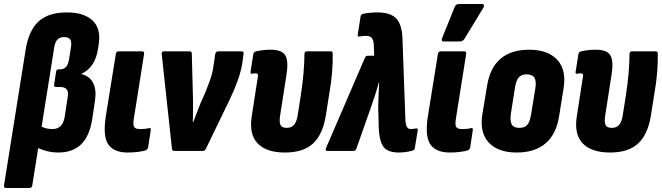

<svg xmlns="http://www.w3.org/2000/svg" viewBox="-40 -753 3304 958"><path d="M-10 185Q-22 185 -20 172L88 -505Q103 -600 152 -645.5Q201 -691 293 -691Q378 -691 421 -651.5Q464 -612 453 -536L449 -509Q442 -463 421.5 -432Q401 -401 367 -385V-383Q408 -373 425 -338.5Q442 -304 434 -251L421 -164Q408 -75 365.5 -33.5Q323 8 252 8Q220 8 192 0.5Q164 -7 141 -19L159 -125Q174 -117 189 -113Q204 -109 221 -109Q247 -109 262.5 -124Q278 -139 283 -171L297 -263Q303 -292 294 -305.5Q285 -319 260 -319H238Q229 -319 230 -330L240 -396Q242 -407 252 -407H258Q279 -407 290.5 -420Q302 -433 306 -467L313 -510Q319 -542 311 -555Q303 -568 280 -568Q258 -568 246 -555Q234 -542 230 -513L121 172Q119 185 107 185Z M597 8Q531 8 502 -30Q473 -68 487 -167L538 -484Q540 -497 553 -497H668Q681 -497 679 -484L627 -156Q623 -128 630 -118.5Q637 -109 659 -109Q670 -109 682 -110Q694 -111 704 -114Q714 -116 712 -103L699 -17Q696 -6 685 -2Q670 2 647.5 5Q625 8 597 8Z M830 0Q819 0 818 -11L767 -482Q765 -497 778 -497H905Q917 -497 917 -486L923 -255Q923 -226 923 -198.5Q923 -171 922 -143H924Q933 -167 942.5 -191.5Q952 -216 961 -239L985 -293Q994 -316 1002.5 -338.5Q1011 -361 1017 -383Q1023 -405 1026 -429L1034 -484Q1038 -497 1048 -497H1166Q1178 -497 1175 -483L1169 -438Q1165 -410 1155.5 -379.5Q1146 -349 1133.5 -318.5Q1121 -288 1106 -256L987 -10Q982 0 972 0Z M1382 8Q1289 8 1245.5 -37.5Q1202 -83 1216 -172L1245 -360Q1249 -376 1246.5 -381.5Q1244 -387 1234 -387Q1230 -387 1226 -386.5Q1222 -386 1216 -385Q1209 -384 1210 -394L1224 -483Q1226 -494 1239 -497Q1256 -501 1273.5 -503Q1291 -505 1310 -505Q1366 -505 1383 -477.5Q1400 -450 1390 -384L1357 -172Q1353 -142 1360 -128.5Q1367 -115 1391 -115Q1414 -115 1427 -130Q1440 -145 1445 -176L1461 -278Q1470 -336 1474.5 -389Q1479 -442 1479 -483Q1479 -497 1492 -497H1610Q1620 -497 1620 -485Q1621 -445 1617 -393Q1613 -341 1603 -286L1586 -178Q1571 -83 1522.5 -37.5Q1474 8 1382 8Z M1949 8Q1913 8 1891 -4.5Q1869 -17 1859 -50.5Q1849 -84 1849 -148L1847 -220Q1848 -248 1849 -279.5Q1850 -311 1852 -344H1851Q1842 -311 1832 -280Q1822 -249 1811 -218L1738 -11Q1734 0 1723 0H1593Q1580 0 1587 -15L1781 -465Q1785 -475 1796 -475H1827L1825 -534Q1823 -555 1814 -564.5Q1805 -574 1787 -574Q1770 -574 1754 -571Q1749 -570 1746.5 -572Q1744 -574 1745 -580L1759 -670Q1760 -681 1771 -684Q1805 -691 1844 -691Q1907 -691 1936 -662Q1965 -633 1968 -564L1983 -149Q1985 -127 1991.5 -118Q1998 -109 2010 -109Q2016 -109 2021.5 -110Q2027 -111 2034 -112Q2047 -115 2044 -101L2030 -15Q2029 -4 2017 -1Q1998 4 1981.5 6Q1965 8 1949 8Z M2204 8Q2138 8 2109 -30Q2080 -68 2094 -167L2145 -484Q2147 -497 2160 -497H2275Q2288 -497 2286 -484L2234 -156Q2230 -128 2237 -118.5Q2244 -109 2266 -109Q2277 -109 2289 -110Q2301 -111 2311 -114Q2321 -116 2319 -103L2306 -17Q2303 -6 2292 -2Q2277 2 2254.5 5Q2232 8 2204 8ZM2173 -546Q2166 -546 2164.5 -551.5Q2163 -557 2166 -563L2229 -719Q2233 -728 2238.5 -730.5Q2244 -733 2251 -733H2365Q2373 -733 2374.5 -727.5Q2376 -722 2372 -715L2278 -560Q2270 -546 2253 -546Z M2539 8Q2444 8 2398 -42.5Q2352 -93 2367 -184L2390 -323Q2404 -414 2457 -459.5Q2510 -505 2600 -505Q2694 -505 2740.5 -454.5Q2787 -404 2772 -312L2750 -175Q2736 -84 2682.5 -38Q2629 8 2539 8ZM2551 -115Q2578 -115 2591 -130Q2604 -145 2610 -183L2631 -311Q2637 -348 2626.5 -365Q2616 -382 2588 -382Q2562 -382 2548.5 -367Q2535 -352 2529 -313L2509 -185Q2504 -149 2513.5 -132Q2523 -115 2551 -115Z M3004 8Q2911 8 2867.5 -37.5Q2824 -83 2838 -172L2867 -360Q2871 -376 2868.5 -381.5Q2866 -387 2856 -387Q2852 -387 2848 -386.5Q2844 -386 2838 -385Q2831 -384 2832 -394L2846 -483Q2848 -494 2861 -497Q2878 -501 2895.5 -503Q2913 -505 2932 -505Q2988 -505 3005 -477.5Q3022 -450 3012 -384L2979 -172Q2975 -142 2982 -128.5Q2989 -115 3013 -115Q3036 -115 3049 -130Q3062 -145 3067 -176L3083 -278Q3092 -336 3096.5 -389Q3101 -442 3101 -483Q3101 -497 3114 -497H3232Q3242 -497 3242 -485Q3243 -445 3239 -393Q3235 -341 3225 -286L3208 -178Q3193 -83 3144.5 -37.5Q3096 8 3004 8Z"/></svg>

Font: Sofia Sans Condensed Black
Style: Italic
Weight: 900
Italic angle: -9°
Version: Version 4.100